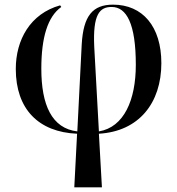

<svg xmlns="http://www.w3.org/2000/svg" viewBox="-20 -567 763 827"><path d="M300 240H419L406 9C578 -1 675 -123 675 -295C675 -453 594 -547 467 -547C379 -547 339 -499 332 -376L313 -1C203 -14 158 -115 158 -271C158 -405 185 -495 244 -537L239 -544C110 -508 48 -395 48 -270C48 -97 146 2 312 9ZM386 -364C379 -507 410 -537 461 -537C525 -537 565 -465 565 -288C565 -136 514 -19 406 -1Z"/></svg>

Font: Noto Serif Display Medium
Style: Regular
Weight: 500
Designer: Monotype Design Team
Foundry: Monotype Imaging Inc.
Version: Version 2.009